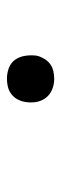

<svg xmlns="http://www.w3.org/2000/svg" viewBox="164 -328 173 540"><g transform="rotate(90 250.0 -58.5)"><path d="M202 8Q186 8 171.5 2.5Q157 -3 148.5 -15Q140 -27 137.5 -43Q135 -59 137 -75Q139 -85 145 -95.5Q151 -106 160 -113Q169 -120 180.5 -122.5Q192 -125 202 -125Q218 -125 232.5 -119Q247 -113 256 -101Q265 -89 267.5 -73.5Q270 -58 267 -42Q265 -31 259.5 -21Q254 -11 244.5 -4Q235 3 224 5.5Q213 8 202 8Z"/></g></svg>

Font: iosevka_custom_sans_ss08 Light
Style: Italic
Weight: 300
Italic angle: -10°
Designer: Belleve Invis
Foundry: Belleve Invis
Version: Version 10.3.0; ttfautohint (v1.8.3)